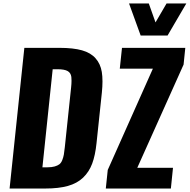

<svg xmlns="http://www.w3.org/2000/svg" viewBox="-20 -1085 1092 1105"><path d="M789.6 -880.4 722.7 -1064.9H836.4L875 -956.1L938.5 -1064.9H1052.2L944.3 -880.4ZM588.9 0 600.1 -106.9 859.9 -689.9H669.4L682.1 -809.6H1046.4L1036.6 -713.4L770 -119.1H975.6L963.4 0ZM35.2 0 120.1 -809.6H322.3Q401.4 -809.6 451.9 -795.4Q502.4 -781.2 530.3 -749Q558.1 -717.8 565.9 -670.9Q569.8 -647 569.8 -616.2Q569.8 -587.9 566.4 -553.7L535.6 -261.7Q528.3 -190.9 510.5 -143.3Q492.7 -95.7 458.3 -62.7Q423.8 -29.8 370.8 -14.9Q317.9 0 240.2 0ZM224.1 -122.1H252.9Q277.8 -122.1 294.7 -127Q311.5 -131.8 321.8 -139.6Q332 -147.5 338.4 -163.6Q344.7 -179.7 347.4 -195.1Q350.1 -210.4 353 -237.8L389.2 -581.1Q391.6 -603 391.6 -620.1Q391.6 -632.3 390.6 -642.1Q387.7 -665.5 369.4 -676Q351.1 -686.5 311 -686.5H283.2Z"/></svg>

Font: Oswald
Style: Bold
Weight: 700
Designer: Vernon Adams
Foundry: Vernon Adams
Version: 3.0; ttfautohint (v0.94.23-7a4d-dirty) -l 8 -r 50 -G 200 -x 